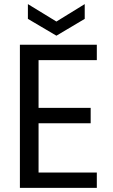

<svg xmlns="http://www.w3.org/2000/svg" viewBox="-20 -916 553 936"><path d="M77 0H452V-75H168V-315H422V-390H168V-623H452V-698H77ZM255 -742 393 -824V-896L255 -811L116 -896V-824Z"/></svg>

Font: Poppins
Style: Regular
Weight: 400
Designer: Ninad Kale (Devanagari), Jonny Pinhorn (Latin)
Foundry: Indian Type Foundry
Version: 4.004